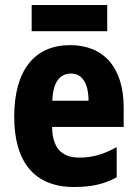

<svg xmlns="http://www.w3.org/2000/svg" viewBox="-20 -740 550 770"><path d="M410 -720H107V-615H410ZM261 -559C119 -559 37 -459 37 -272C37 -89 119 10 277 10C347 10 399 -2 448 -29V-150C395 -121 352 -108 298 -108C225 -108 190 -149 189 -231H476V-309C476 -468 397 -559 261 -559ZM265 -445C310 -445 335 -405 335 -336H190C192 -413 222 -445 265 -445Z"/></svg>

Font: Noto Sans Lao Looped Condensed ExtraBold
Style: Regular
Weight: 800
Width: 3
Designer: Mark Frömberg, Ben Mitchell
Foundry: The Fontpad Ltd
Version: Version 1.002